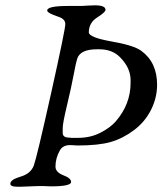

<svg xmlns="http://www.w3.org/2000/svg" viewBox="-20 -710 613 725"><path d="M275.4 -189.5Q320.8 -189.5 358.2 -208.3Q395.5 -227.1 417 -251.5Q473.1 -316.4 473.1 -397V-407.7Q473.1 -454.1 432.6 -494.6Q403.3 -523.9 355 -523.9H345.7Q283.2 -523.9 271.5 -488.3Q267.1 -475.6 258.3 -428.5Q249.5 -381.3 233.2 -313.2Q216.8 -245.1 216.8 -226.1V-208Q216.8 -190.4 241.2 -190.4L249.5 -189.5ZM45.4 -4.9Q19 -4.9 19 -16.1Q19 -31.7 57.6 -43Q96.2 -54.2 107.7 -85.2Q119.1 -116.2 172.9 -357.7Q226.6 -599.1 226.6 -618.7Q226.6 -638.2 201.2 -646.5Q158.2 -660.6 158.2 -670.4Q158.2 -687.5 236.8 -687.5H288.1L314 -689Q331.1 -689.9 338.9 -689.9Q378.4 -689.9 378.4 -672.9Q378.4 -664.1 346.9 -644Q315.4 -624 315.4 -587.9Q315.4 -568.8 399.9 -553.7Q484.4 -539.1 512.7 -518.6Q573.2 -475.1 573.2 -390.1Q573.2 -340.8 550.3 -295.2Q527.3 -249.5 485.6 -218.3Q443.8 -187 397.9 -173.8Q352.1 -160.6 271.5 -160.6L257.3 -161.6L244.6 -162.1Q217.3 -162.1 206.1 -142.1Q189.5 -112.8 189.5 -81.1Q189.5 -59.6 219 -48.3Q248.5 -37.1 248.5 -22.9Q248.5 -6.3 171.9 -6.3L146.5 -7.3H121.1L58.1 -4.9Z"/></svg>

Font: Averia Serif Libre Light
Style: Italic
Weight: 300
Italic angle: -8.5°
Version: Version 1.002